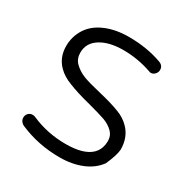

<svg xmlns="http://www.w3.org/2000/svg" viewBox="-159 -818 920 952"><g transform="rotate(30 301.0 -341.5)"><path d="M139.6 -498Q139.6 -553.7 190.4 -585Q239.3 -615.2 319.3 -615.2Q401.4 -615.2 479 -588.4H479.5Q486.8 -585 492.2 -585Q504.4 -585 513.7 -594.2Q520.5 -601.1 522.9 -607.4Q525.4 -613.8 525.4 -620.1Q525.4 -644.5 501.5 -653.8Q415.5 -685.5 309.6 -685.5Q234.9 -685.5 177.2 -660.6Q120.1 -636.2 90.8 -590.3Q62.5 -544.9 62.5 -491.2Q62.5 -425.8 105.5 -383.3Q132.8 -355.5 178.2 -338.4Q228.5 -317.9 305.2 -298.8Q373 -280.8 403.3 -270Q435.5 -258.3 458 -235.8Q477.5 -215.8 477.5 -186.5Q477.5 -139.6 448.7 -110.8Q406.2 -68.4 302 -68.4Q197.8 -68.4 105.5 -108.9Q98.6 -112.3 90.6 -112.3Q82.5 -112.3 76.7 -109.9Q70.3 -107.4 65.4 -102.1Q55.7 -91.8 55.7 -77.1Q55.7 -62.5 67.9 -50.3Q73.2 -45.4 80.1 -42.5Q187 3.9 309.6 3.9Q381.3 3.9 437.5 -19.5Q492.7 -42.5 523.9 -85.9Q551.3 -147.5 553.7 -180.7Q553.7 -251.5 508.8 -296.4Q481.9 -323.7 442.9 -338.4Q396 -356.9 318.8 -375Q253.9 -390.1 220.7 -402.8Q185.5 -417 161.6 -440.9Q139.6 -462.9 139.6 -498Z"/></g></svg>

Font: YuPearl-Light
Style: Light
Weight: 300
Designer: Max Yao
Foundry: Max-Everyday
Version: Version 1.011; ttfautohint (v1.8.3)